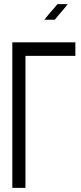

<svg xmlns="http://www.w3.org/2000/svg" viewBox="-20 -917 394 935"><path d="M40 -2V-711H347V-645H104V-2ZM310 -897Q299 -883 291.5 -874Q284 -865 277.5 -857.5Q271 -850 264 -842Q257 -834 247 -821H196Q207 -835 214.5 -844Q222 -853 228.5 -860.5Q235 -868 242.5 -876Q250 -884 260 -897Z"/></svg>

Font: Fundamental  Brigade Scvhlank
Style: Regular
Weight: 100
Designer: Peter Wiegel, original typeface by Arno Drescher 1935
Foundry: Peter Wiegel
Version: Version 0.000 2012 initial release